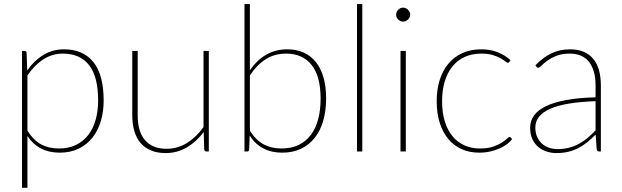

<svg xmlns="http://www.w3.org/2000/svg" viewBox="-20 -743 3051 942"><path d="M88 178.5V-493H100.5Q110 -493 110.5 -483L113.5 -397Q146.5 -445 192.2 -473Q238 -501 293.5 -501Q387 -501 437.8 -439Q488.5 -377 488.5 -249.5Q488.5 -195.5 474.8 -149Q461 -102.5 433.8 -68Q406.5 -33.5 366.2 -13.8Q326 6 273 6Q169 6 114.5 -75.5V178.5ZM288 -480Q236 -480 191.8 -451.2Q147.5 -422.5 114.5 -372.5V-102Q145 -54 182.5 -34.2Q220 -14.5 269 -14.5Q317.5 -14.5 353.5 -32.2Q389.5 -50 413.5 -81.5Q437.5 -113 449.5 -156Q461.5 -199 461.5 -249.5Q461.5 -367 417 -423.5Q372.5 -480 288 -480Z M655.5 -493V-177.5Q655.5 -139 664 -108.5Q672.5 -78 690.2 -56.8Q708 -35.5 734.8 -24.2Q761.5 -13 797.5 -13Q851 -13 896.8 -41.2Q942.5 -69.5 978.5 -119.5V-493H1004.5V0H992.5Q983.5 0 982 -10L979.5 -95.5Q944.5 -48 897 -20Q849.5 8 792.5 8Q751.5 8 720.8 -4.8Q690 -17.5 669.8 -41.2Q649.5 -65 639.2 -99.5Q629 -134 629 -177.5V-493Z M1179.5 0V-723H1206V-398Q1222 -421.5 1241.2 -440.5Q1260.5 -459.5 1283.2 -473Q1306 -486.5 1332.5 -493.8Q1359 -501 1389.5 -501Q1434.5 -501 1470 -485Q1505.5 -469 1530 -438.2Q1554.5 -407.5 1567.2 -362.8Q1580 -318 1580 -260.5Q1580 -200.5 1566 -151.2Q1552 -102 1524.5 -67.2Q1497 -32.5 1457 -13.2Q1417 6 1365 6Q1258.5 6 1205 -78L1202.5 -9Q1202 -5.5 1200.2 -2.8Q1198.5 0 1193.5 0ZM1384 -480Q1325.5 -480 1281.8 -451.2Q1238 -422.5 1206 -372.5V-102Q1236.5 -54 1274.5 -34.2Q1312.5 -14.5 1360.5 -14.5Q1409.5 -14.5 1445.8 -32.2Q1482 -50 1505.8 -82Q1529.5 -114 1541.2 -159Q1553 -204 1553 -259Q1553 -368.5 1508.8 -424.2Q1464.5 -480 1384 -480Z M1757.5 -723V0H1731.5V-723Z M1971 -493V0H1945V-493ZM1992.5 -671Q1992.5 -664 1989.5 -658Q1986.5 -652 1981.8 -647.2Q1977 -642.5 1970.8 -639.8Q1964.5 -637 1958 -637Q1944 -637 1933.8 -647.2Q1923.5 -657.5 1923.5 -671Q1923.5 -685 1933.8 -695.2Q1944 -705.5 1958 -705.5Q1964.5 -705.5 1970.8 -702.8Q1977 -700 1981.8 -695.2Q1986.5 -690.5 1989.5 -684.2Q1992.5 -678 1992.5 -671Z M2478.5 -439Q2477 -437.5 2475.5 -436.2Q2474 -435 2471.5 -435Q2467.5 -435 2459 -442Q2450.5 -449 2435.5 -457.5Q2420.5 -466 2397.5 -473Q2374.5 -480 2342 -480Q2296 -480 2260.2 -463.8Q2224.5 -447.5 2199.8 -417Q2175 -386.5 2162 -343.5Q2149 -300.5 2149 -246.5Q2149 -191 2162.2 -147.8Q2175.5 -104.5 2199.8 -75Q2224 -45.5 2258.2 -30Q2292.5 -14.5 2334.5 -14.5Q2372.5 -14.5 2398.2 -23.2Q2424 -32 2441 -42.8Q2458 -53.5 2467 -62.2Q2476 -71 2480 -71Q2484 -71 2486.5 -68L2492.5 -60.5Q2483.5 -48 2467.8 -36Q2452 -24 2431.2 -14.8Q2410.5 -5.5 2385.2 0.2Q2360 6 2331.5 6Q2284 6 2245.5 -11Q2207 -28 2179.8 -60.5Q2152.5 -93 2137.5 -140Q2122.5 -187 2122.5 -246.5Q2122.5 -303.5 2137.2 -350.5Q2152 -397.5 2180 -430.8Q2208 -464 2248.5 -482.5Q2289 -501 2341 -501Q2387 -501 2423 -486.2Q2459 -471.5 2485 -447.5Z M2919 0Q2909 0 2907.5 -10.5L2902.5 -83Q2882 -62 2861.2 -45.2Q2840.5 -28.5 2817.8 -16.8Q2795 -5 2768.5 1.5Q2742 8 2710 8Q2686.5 8 2663.5 1Q2640.5 -6 2622 -21Q2603.5 -36 2592.2 -59.8Q2581 -83.5 2581 -117Q2581 -149.5 2599.8 -176Q2618.5 -202.5 2658 -221.8Q2697.5 -241 2758 -252.2Q2818.5 -263.5 2902 -265.5V-324Q2902 -398 2870 -439Q2838 -480 2775 -480Q2737.5 -480 2710.5 -469.2Q2683.5 -458.5 2665.5 -445.2Q2647.5 -432 2636.8 -421.2Q2626 -410.5 2620.5 -410.5Q2615.5 -410.5 2611.5 -416L2607 -423Q2644 -461 2684.5 -481Q2725 -501 2777 -501Q2815.5 -501 2844 -488.8Q2872.5 -476.5 2891.2 -453.5Q2910 -430.5 2919 -397.8Q2928 -365 2928 -324V0ZM2715 -11.5Q2747 -11.5 2773.5 -18.8Q2800 -26 2822.5 -38.5Q2845 -51 2864.5 -67.8Q2884 -84.5 2902 -103.5V-246.5Q2751 -241.5 2678.8 -209Q2606.5 -176.5 2606.5 -118Q2606.5 -90.5 2615.8 -70.5Q2625 -50.5 2640.2 -37.2Q2655.5 -24 2675 -17.8Q2694.5 -11.5 2715 -11.5Z"/></svg>

Font: Lato Thin
Style: Regular
Weight: 200
Designer: Lukasz Dziedzic
Foundry: tyPoland Lukasz Dziedzic
Version: Version 2.007; 2014-02-27